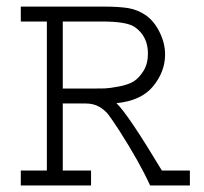

<svg xmlns="http://www.w3.org/2000/svg" viewBox="-20 -570 626 590"><path d="M43.9 -549.8H294.9Q346.7 -549.8 375 -544.9Q403.3 -540 427.7 -523.4Q453.1 -505.9 470.2 -471.7Q487.3 -437.5 487.3 -402.3Q487.3 -350.6 451.2 -305.7Q415 -260.7 337.9 -252.9Q373 -219.7 477.5 -45.9H563.5V0H441.4Q408.2 -72.3 347.7 -167Q324.2 -203.1 313.5 -217.3Q302.7 -231.4 285.2 -241.7Q267.6 -252 243.2 -252H172.9V-45.9H259.8V0H43.9V-45.9H124V-503.9H43.9ZM293 -503.9H172.9V-297.9H263.7Q288.1 -297.9 302.2 -298.3Q316.4 -298.8 345.2 -304.2Q374 -309.6 390.6 -319.8Q407.2 -330.1 420.9 -352.1Q434.6 -374 434.6 -405.3Q434.6 -459 393.6 -487.3Q369.1 -503.9 293 -503.9Z"/></svg>

Font: Thabit
Style: Regular
Weight: 500
Designer: Regenerated by Nadim Shaikli
Foundry: MAK Alagha
Version: 0.01